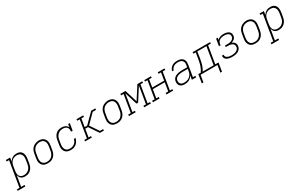

<svg xmlns="http://www.w3.org/2000/svg" viewBox="223 -2331 6705 4325"><g transform="rotate(-30 3575.5 -168.0)"><path d="M-49 205V167H18L127 -492H65V-530H177L161 -432Q175 -457 195 -478Q215 -499 240 -513Q265 -527 292 -532.5Q319 -538 346 -538Q346 -538 346 -538Q346 -538 346 -538Q374 -538 401.5 -531Q429 -524 449.5 -507.5Q470 -491 483 -467Q496 -443 501.5 -416.5Q507 -390 506 -361.5Q505 -333 500 -304L482 -194Q477 -168 468.5 -142Q460 -116 445 -92Q430 -68 409 -48Q388 -28 363 -15Q338 -2 311.5 3Q285 8 258 8Q230 8 203 1Q176 -6 156 -23Q136 -40 124.5 -64Q113 -88 108 -114L61 167H149V205ZM250 -30Q273 -30 295.5 -34.5Q318 -39 339 -50Q360 -61 378 -77.5Q396 -94 409 -114Q422 -134 429 -156Q436 -178 440 -201L458 -311Q462 -334 462.5 -357.5Q463 -381 458 -403Q453 -425 441.5 -444Q430 -463 412.5 -476Q395 -489 372.5 -494.5Q350 -500 327 -500Q305 -500 283 -495.5Q261 -491 240.5 -480.5Q220 -470 202.5 -453.5Q185 -437 173 -417.5Q161 -398 154.5 -376.5Q148 -355 144 -333L126 -223Q122 -200 121 -176.5Q120 -153 124 -131Q128 -109 138.5 -89Q149 -69 166 -55.5Q183 -42 205 -36Q227 -30 250 -30Z M848 8Q819 8 790.5 2Q762 -4 738.5 -19.5Q715 -35 699.5 -58.5Q684 -82 676.5 -109Q669 -136 669.5 -166Q670 -196 675 -226L694 -336Q698 -363 707 -389.5Q716 -416 732 -440.5Q748 -465 770 -484.5Q792 -504 818 -516Q844 -528 871.5 -534.5Q899 -541 927 -541Q956 -541 984.5 -533.5Q1013 -526 1036.5 -510.5Q1060 -495 1075.5 -472Q1091 -449 1098.5 -421.5Q1106 -394 1105.5 -364Q1105 -334 1100 -304L1082 -194Q1077 -167 1068 -140.5Q1059 -114 1043 -89.5Q1027 -65 1005 -45.5Q983 -26 957 -13.5Q931 -1 903 3.5Q875 8 848 8ZM849 -30Q872 -30 895 -34.5Q918 -39 939 -49.5Q960 -60 978 -77Q996 -94 1008.5 -114Q1021 -134 1028.5 -156Q1036 -178 1040 -201L1058 -311Q1062 -334 1062.5 -358Q1063 -382 1058 -404Q1053 -426 1041 -445Q1029 -464 1011 -476.5Q993 -489 970 -494.5Q947 -500 923 -500Q901 -500 878.5 -495Q856 -490 835 -479.5Q814 -469 796 -452.5Q778 -436 765.5 -415.5Q753 -395 746 -373.5Q739 -352 735 -329L717 -219Q713 -196 712.5 -172.5Q712 -149 717 -127Q722 -105 733.5 -86Q745 -67 763 -54Q781 -41 803.5 -35.5Q826 -30 849 -30Z M1447 8Q1418 8 1389.5 2Q1361 -4 1337.5 -19.5Q1314 -35 1298.5 -58.5Q1283 -82 1276 -109Q1269 -136 1269.5 -166Q1270 -196 1275 -226L1294 -336Q1298 -362 1306 -388Q1314 -414 1328.5 -438Q1343 -462 1363.5 -482Q1384 -502 1409 -515Q1434 -528 1461 -533Q1488 -538 1514 -538Q1539 -538 1563.5 -533.5Q1588 -529 1609.5 -518.5Q1631 -508 1647.5 -491Q1664 -474 1673 -452L1686 -530H1729L1699 -349H1656Q1661 -379 1656.5 -409Q1652 -439 1633.5 -460.5Q1615 -482 1586.5 -491Q1558 -500 1528 -500Q1505 -500 1482 -496Q1459 -492 1437.5 -481Q1416 -470 1398 -453.5Q1380 -437 1367 -416.5Q1354 -396 1346.5 -374Q1339 -352 1335 -329L1317 -219Q1313 -196 1312.5 -172.5Q1312 -149 1317 -127Q1322 -105 1333 -86Q1344 -67 1361.5 -54Q1379 -41 1401.5 -35.5Q1424 -30 1447 -30Q1468 -30 1488.5 -33.5Q1509 -37 1528.5 -45.5Q1548 -54 1566 -68Q1584 -82 1597 -99Q1610 -116 1618 -136Q1626 -156 1630 -176H1673Q1668 -151 1658 -126.5Q1648 -102 1632 -80Q1616 -58 1594.5 -40.5Q1573 -23 1548.5 -11.5Q1524 0 1498.5 4Q1473 8 1447 8Z M1822 0V-38H1890L1965 -492H1902V-530H2076V-492H2008L1973 -284H2038L2285 -530H2391V-492H2303L2090 -278L2076 -265L2228 -38H2311V0H2205L2039 -246H1967L1933 -38H1996V0Z M2648 8Q2619 8 2590.5 2Q2562 -4 2538.5 -19.5Q2515 -35 2499.5 -58.5Q2484 -82 2476.5 -109Q2469 -136 2469.5 -166Q2470 -196 2475 -226L2494 -336Q2498 -363 2507 -389.5Q2516 -416 2532 -440.5Q2548 -465 2570 -484.5Q2592 -504 2618 -516Q2644 -528 2671.5 -534.5Q2699 -541 2727 -541Q2756 -541 2784.5 -533.5Q2813 -526 2836.5 -510.5Q2860 -495 2875.5 -472Q2891 -449 2898.5 -421.5Q2906 -394 2905.5 -364Q2905 -334 2900 -304L2882 -194Q2877 -167 2868 -140.5Q2859 -114 2843 -89.5Q2827 -65 2805 -45.5Q2783 -26 2757 -13.5Q2731 -1 2703 3.5Q2675 8 2648 8ZM2649 -30Q2672 -30 2695 -34.5Q2718 -39 2739 -49.5Q2760 -60 2778 -77Q2796 -94 2808.5 -114Q2821 -134 2828.5 -156Q2836 -178 2840 -201L2858 -311Q2862 -334 2862.5 -358Q2863 -382 2858 -404Q2853 -426 2841 -445Q2829 -464 2811 -476.5Q2793 -489 2770 -494.5Q2747 -500 2723 -500Q2701 -500 2678.5 -495Q2656 -490 2635 -479.5Q2614 -469 2596 -452.5Q2578 -436 2565.5 -415.5Q2553 -395 2546 -373.5Q2539 -352 2535 -329L2517 -219Q2513 -196 2512.5 -172.5Q2512 -149 2517 -127Q2522 -105 2533.5 -86Q2545 -67 2563 -54Q2581 -41 2603.5 -35.5Q2626 -30 2649 -30Z M2963 0V-38H3031L3106 -492H3043V-530H3177L3278 -204L3486 -530H3612V-492H3544L3469 -38H3532V0H3359V-38H3426L3500 -485L3292 -159H3249L3148 -485L3074 -38H3137V0Z M3585 0V-38H3652L3727 -492H3665V-530H3838V-492H3770L3738 -295H4047L4080 -492H4017V-530H4191V-492H4123L4048 -38H4111V0H3937V-38H4005L4041 -257H3731L3695 -38H3758V0Z M4413 8Q4391 8 4369 4.5Q4347 1 4328 -8Q4309 -17 4294 -32Q4279 -47 4271 -66.5Q4263 -86 4261 -108Q4259 -130 4263 -153Q4267 -178 4280 -202Q4293 -226 4314 -243Q4335 -260 4360 -270.5Q4385 -281 4411 -287Q4437 -293 4462 -295Q4487 -297 4513 -297H4648L4656 -349Q4660 -370 4659.5 -390.5Q4659 -411 4652 -429Q4645 -447 4632 -461.5Q4619 -476 4601.5 -484.5Q4584 -493 4564 -496.5Q4544 -500 4524 -500Q4497 -500 4469.5 -495Q4442 -490 4417.5 -476Q4393 -462 4374.5 -439Q4356 -416 4351 -388H4308Q4315 -423 4336.5 -453.5Q4358 -484 4389 -504Q4420 -524 4455 -531Q4490 -538 4524 -538Q4551 -538 4577 -533.5Q4603 -529 4625.5 -518Q4648 -507 4665.5 -488.5Q4683 -470 4692 -446.5Q4701 -423 4702 -396.5Q4703 -370 4698 -343L4648 -38H4711V0H4598L4616 -106Q4601 -79 4578.5 -56.5Q4556 -34 4528.5 -19Q4501 -4 4472 2Q4443 8 4413 8ZM4421 -30Q4446 -30 4470 -34.5Q4494 -39 4517.5 -49Q4541 -59 4561.5 -75.5Q4582 -92 4597 -113Q4612 -134 4620 -157.5Q4628 -181 4632 -205L4641 -259H4513Q4497 -259 4481.5 -258.5Q4466 -258 4451 -256Q4436 -254 4420.5 -250.5Q4405 -247 4389.5 -241.5Q4374 -236 4360 -228Q4346 -220 4334 -208.5Q4322 -197 4315.5 -182Q4309 -167 4306 -151Q4303 -134 4304.5 -117.5Q4306 -101 4312.5 -86Q4319 -71 4330.5 -59.5Q4342 -48 4356.5 -41.5Q4371 -35 4387.5 -32.5Q4404 -30 4421 -30Z M4794 182H4751L4787 -38H4852Q4875 -71 4892.5 -107.5Q4910 -144 4922 -181Q4934 -218 4941.5 -255.5Q4949 -293 4956 -331L4982 -492H4923V-530H5376V-492H5304L5229 -38H5313L5277 182H5234L5264 0H4824ZM5186 -38 5261 -492H5025L4998 -325Q4991 -288 4984 -251Q4977 -214 4966 -178.5Q4955 -143 4939 -107Q4923 -71 4902 -38Z M5652 8Q5629 8 5605.5 6Q5582 4 5560 -1.5Q5538 -7 5518 -17Q5498 -27 5482.5 -42.5Q5467 -58 5460 -80Q5453 -102 5456 -125Q5457 -127 5457 -128.5Q5457 -130 5458 -132H5500Q5500 -131 5500 -129.5Q5500 -128 5499 -127Q5496 -110 5502.5 -93.5Q5509 -77 5521.5 -66Q5534 -55 5549.5 -48Q5565 -41 5582 -37Q5599 -33 5616.5 -31.5Q5634 -30 5652 -30Q5671 -30 5689.5 -31.5Q5708 -33 5727 -37.5Q5746 -42 5764.5 -49.5Q5783 -57 5798.5 -69.5Q5814 -82 5824 -99.5Q5834 -117 5837 -136Q5840 -155 5836.5 -174Q5833 -193 5822.5 -207.5Q5812 -222 5796 -231.5Q5780 -241 5762 -246.5Q5744 -252 5725 -254Q5706 -256 5686 -256H5627L5633 -295H5693Q5710 -295 5727 -296Q5744 -297 5761.5 -301Q5779 -305 5796 -312Q5813 -319 5827.5 -330.5Q5842 -342 5851.5 -358Q5861 -374 5863 -391Q5866 -409 5863 -426Q5860 -443 5850 -456Q5840 -469 5825.5 -477.5Q5811 -486 5795 -491Q5779 -496 5761.5 -498Q5744 -500 5727 -500Q5709 -500 5691 -498Q5673 -496 5655.5 -491.5Q5638 -487 5620.5 -479Q5603 -471 5589 -458.5Q5575 -446 5566 -429Q5557 -412 5554 -394L5547 -349H5504L5534 -530H5577L5568 -477Q5583 -494 5603 -506.5Q5623 -519 5645 -526Q5667 -533 5688.5 -535.5Q5710 -538 5732 -538Q5755 -538 5778 -535Q5801 -532 5822 -524.5Q5843 -517 5861 -504.5Q5879 -492 5890.5 -473.5Q5902 -455 5905.5 -432.5Q5909 -410 5906 -387Q5902 -367 5892.5 -347.5Q5883 -328 5866.5 -313.5Q5850 -299 5830.5 -290Q5811 -281 5791 -275Q5813 -267 5832 -254Q5851 -241 5863.5 -221.5Q5876 -202 5879.5 -178Q5883 -154 5879 -130Q5875 -107 5863.5 -84.5Q5852 -62 5833 -45.5Q5814 -29 5791.5 -18.5Q5769 -8 5745.5 -2Q5722 4 5698.5 6Q5675 8 5652 8Z M6248 8Q6219 8 6190.5 2Q6162 -4 6138.5 -19.5Q6115 -35 6099.5 -58.5Q6084 -82 6076.5 -109Q6069 -136 6069.5 -166Q6070 -196 6075 -226L6094 -336Q6098 -363 6107 -389.5Q6116 -416 6132 -440.5Q6148 -465 6170 -484.5Q6192 -504 6218 -516Q6244 -528 6271.5 -534.5Q6299 -541 6327 -541Q6356 -541 6384.5 -533.5Q6413 -526 6436.5 -510.5Q6460 -495 6475.5 -472Q6491 -449 6498.5 -421.5Q6506 -394 6505.5 -364Q6505 -334 6500 -304L6482 -194Q6477 -167 6468 -140.5Q6459 -114 6443 -89.5Q6427 -65 6405 -45.5Q6383 -26 6357 -13.5Q6331 -1 6303 3.5Q6275 8 6248 8ZM6249 -30Q6272 -30 6295 -34.5Q6318 -39 6339 -49.5Q6360 -60 6378 -77Q6396 -94 6408.5 -114Q6421 -134 6428.5 -156Q6436 -178 6440 -201L6458 -311Q6462 -334 6462.5 -358Q6463 -382 6458 -404Q6453 -426 6441 -445Q6429 -464 6411 -476.5Q6393 -489 6370 -494.5Q6347 -500 6323 -500Q6301 -500 6278.5 -495Q6256 -490 6235 -479.5Q6214 -469 6196 -452.5Q6178 -436 6165.5 -415.5Q6153 -395 6146 -373.5Q6139 -352 6135 -329L6117 -219Q6113 -196 6112.5 -172.5Q6112 -149 6117 -127Q6122 -105 6133.5 -86Q6145 -67 6163 -54Q6181 -41 6203.5 -35.5Q6226 -30 6249 -30Z M6551 205V167H6618L6727 -492H6665V-530H6777L6761 -432Q6775 -457 6795 -478Q6815 -499 6840 -513Q6865 -527 6892 -532.5Q6919 -538 6946 -538Q6946 -538 6946 -538Q6946 -538 6946 -538Q6974 -538 7001.5 -531Q7029 -524 7049.5 -507.5Q7070 -491 7083 -467Q7096 -443 7101.5 -416.5Q7107 -390 7106 -361.5Q7105 -333 7100 -304L7082 -194Q7077 -168 7068.5 -142Q7060 -116 7045 -92Q7030 -68 7009 -48Q6988 -28 6963 -15Q6938 -2 6911.5 3Q6885 8 6858 8Q6830 8 6803 1Q6776 -6 6756 -23Q6736 -40 6724.5 -64Q6713 -88 6708 -114L6661 167H6749V205ZM6850 -30Q6873 -30 6895.5 -34.5Q6918 -39 6939 -50Q6960 -61 6978 -77.5Q6996 -94 7009 -114Q7022 -134 7029 -156Q7036 -178 7040 -201L7058 -311Q7062 -334 7062.5 -357.5Q7063 -381 7058 -403Q7053 -425 7041.5 -444Q7030 -463 7012.5 -476Q6995 -489 6972.5 -494.5Q6950 -500 6927 -500Q6905 -500 6883 -495.5Q6861 -491 6840.5 -480.5Q6820 -470 6802.5 -453.5Q6785 -437 6773 -417.5Q6761 -398 6754.5 -376.5Q6748 -355 6744 -333L6726 -223Q6722 -200 6721 -176.5Q6720 -153 6724 -131Q6728 -109 6738.5 -89Q6749 -69 6766 -55.5Q6783 -42 6805 -36Q6827 -30 6850 -30Z"/></g></svg>

Font: Iosevka Curly Slab XLtExObl
Style: Regular
Weight: 200
Width: 7
Italic angle: -9°
Monospace: yes
Designer: Belleve Invis
Foundry: Belleve Invis
Version: Version 11.0.0; ttfautohint (v1.8.3)